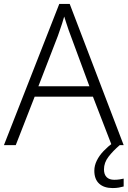

<svg xmlns="http://www.w3.org/2000/svg" viewBox="-20 -737 648 975"><path d="M547 0 452 -246H156L60 0H0L281 -717H334L608 0ZM339 -556Q335 -566 329 -583Q323 -600 317 -619Q311 -638 306 -653Q301 -636 295.5 -618Q290 -600 284 -584Q278 -568 274 -555L175 -299H434ZM508 123Q508 149 521.5 162.5Q535 176 560 176Q575 176 587.5 174Q600 172 608 170V210Q597 213 583.5 215.5Q570 218 552 218Q508 218 483.5 195.5Q459 173 459 130Q459 104 471.5 78.5Q484 53 506 30Q528 7 555 -13L588 0Q554 29 531 59Q508 89 508 123Z"/></svg>

Font: Noto Sans Hebrew Light
Style: Regular
Weight: 300
Designer: Monotype Design Team
Foundry: Monotype Imaging Inc.
Version: Version 2.003